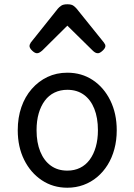

<svg xmlns="http://www.w3.org/2000/svg" viewBox="-20 -859 629 898"><path d="M295 19Q228 19 175.5 -16Q123 -51 93 -111.5Q63 -172 63 -250Q63 -309 80 -358Q97 -407 128.5 -443Q160 -479 202 -499Q244 -519 295 -519Q362 -519 414 -484.5Q466 -450 496 -389Q526 -328 526 -250Q526 -203 515 -162Q504 -121 483.5 -88Q463 -55 434.5 -31Q406 -7 370.5 6Q335 19 295 19ZM295 -61Q328 -61 354.5 -74Q381 -87 399.5 -112Q418 -137 428 -172Q438 -207 438 -250Q438 -308 421 -350.5Q404 -393 372 -416Q340 -439 295 -439Q262 -439 235 -426Q208 -413 189.5 -388Q171 -363 161 -328.5Q151 -294 151 -250Q151 -192 168.5 -149.5Q186 -107 218 -84Q250 -61 295 -61ZM153 -610Q143 -610 130.5 -622Q118 -634 118 -644Q118 -647 119 -650Q120 -653 124 -660L251 -819Q257 -826 266.5 -832.5Q276 -839 295 -839Q314 -839 323 -832.5Q332 -826 338 -819L466 -660Q471 -653 472 -650Q473 -647 473 -644Q473 -634 460 -622Q447 -610 438 -610Q431 -610 425 -613.5Q419 -617 413 -623L295 -739L178 -623Q171 -617 165 -613.5Q159 -610 153 -610Z"/></svg>

Font: Playwrite ID
Style: Regular
Weight: 400
Designer: Veronika Burian, José Scaglione
Foundry: TypeTogether
Version: Version 1.002